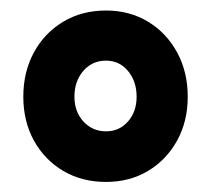

<svg xmlns="http://www.w3.org/2000/svg" viewBox="-20 -748 411 374"><path d="M186.5 -393.6Q139.6 -393.6 103.3 -415Q66.9 -436.5 46.1 -474.1Q25.4 -511.7 25.4 -559.6Q25.4 -607.9 46.1 -646Q66.9 -684.1 103.3 -705.8Q139.6 -727.5 186.5 -727.5Q232.4 -727.5 268.3 -705.8Q304.2 -684.1 325 -646Q345.7 -607.9 345.7 -559.6Q345.7 -511.7 325 -474.1Q304.2 -436.5 268.3 -415Q232.4 -393.6 186.5 -393.6ZM186.5 -492.2Q212.4 -492.2 229.2 -511.2Q246.1 -530.3 246.1 -559.6Q246.1 -589.8 229.2 -609.9Q212.4 -629.9 186.5 -629.9Q159.7 -629.9 142.3 -609.9Q125 -589.8 125 -559.6Q125 -530.3 142.6 -511.2Q160.2 -492.2 186.5 -492.2Z"/></svg>

Font: Reddit Sans Condensed Black
Style: Regular
Weight: 900
Designer: Stephen Hutchings
Foundry: Reddit
Version: Version 1.014